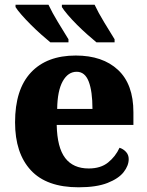

<svg xmlns="http://www.w3.org/2000/svg" viewBox="-20 -786 626 816"><path d="M314 10Q178 10 111 -62.5Q44 -135 44 -266Q44 -406 111.5 -478Q179 -550 302 -550Q416 -550 481.5 -489Q547 -428 547 -309V-255H221Q223 -159 257 -114.5Q291 -70 357 -70Q408 -70 439.5 -95.5Q471 -121 488 -158Q504 -153 515.5 -140.5Q527 -128 527 -110Q527 -82 505.5 -54.5Q484 -27 437 -8.5Q390 10 314 10ZM373 -323Q373 -398 357 -439.5Q341 -481 306 -481Q269 -481 246.5 -440.5Q224 -400 223 -323ZM390 -606Q373 -620 351 -639.5Q329 -659 307 -681Q285 -703 268 -723Q251 -743 243 -756V-766H382Q398 -732 422 -692.5Q446 -653 467 -619V-606ZM194 -606Q177 -620 155 -639.5Q133 -659 111 -681Q89 -703 71.5 -723Q54 -743 46 -756V-766H186Q202 -732 226 -692.5Q250 -653 271 -619V-606Z"/></svg>

Font: Noto Serif ExtraBold
Style: Regular
Weight: 800
Designer: Monotype Design Team
Foundry: Monotype Imaging Inc.
Version: Version 2.014